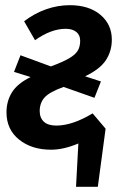

<svg xmlns="http://www.w3.org/2000/svg" viewBox="-20 -563 466 740"><path d="M337 -126 387 -67 357 157H273L282 -10Q225 14 177 14Q102 14 53.5 -25Q5 -64 5 -130Q5 -173 26 -207Q47 -241 98 -266L34 -286L59 -350L176 -307Q222 -324 246 -338Q270 -352 279.5 -367.5Q289 -383 289 -406Q289 -428 274 -440Q259 -452 233 -452Q177 -452 115 -408L73 -481Q112 -511 157 -527Q202 -543 249 -543Q323 -543 367 -506Q411 -469 411 -410Q411 -366 388 -331Q365 -296 308 -269L369 -249L344 -186L225 -228Q170 -208 151.5 -187Q133 -166 133 -135Q133 -109 149 -94Q165 -79 197 -79Q259 -79 337 -126Z"/></svg>

Font: Fira Sans Condensed Medium
Style: Italic
Weight: 500
Width: 3
Italic angle: -8°
Designer: bBox Type GmbH & Carrois Corporate GbR & Edenspiekermann AG
Foundry: bBox Type GmbH & Carrois Corporate GbR & Edenspiekermann AG
Version: Version 4.301